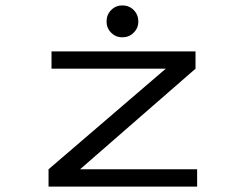

<svg xmlns="http://www.w3.org/2000/svg" viewBox="-20 -690 890 710"><path d="M374 -610.5Q374 -635.5 391 -652.8Q408 -670 432.5 -670Q457.5 -670 474.5 -652.8Q491.5 -635.5 491.5 -610.5Q491.5 -586 474.2 -569Q457 -552 432.5 -552Q408 -552 391 -569Q374 -586 374 -610.5ZM276 -64H709V0H159.5V-64L593 -436H170.5V-500H703V-436Z"/></svg>

Font: League Mono Wide Light
Style: Regular
Weight: 300
Width: 8
Designer: Tyler Finck
Foundry: The League of Moveable Type / Tyler Finck
Version: Version 2.210